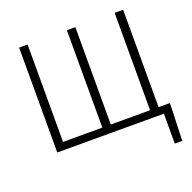

<svg xmlns="http://www.w3.org/2000/svg" viewBox="-157 -887 1256 1254"><g transform="rotate(-20 470.5 -260.5)"><path d="M907 -52V-17L899 208H847V0H106V-729H165V-52H438V-729H497V-52H770V-729H829V-52Z"/></g></svg>

Font: SpoqaHanSansJP-Light
Style: Regular
Weight: 300
Designer: [Source Han Sans]
Ryoko NISHIZUKA  (kana & ideographs); Paul D. Hunt (Latin, Greek & Cyrillic); Wenlong ZHANG  (bopomofo
Foundry: Spoqa (http://bi.spoqa.com)
Version: Version 1.002.20150607